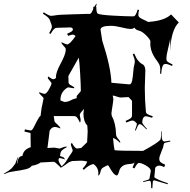

<svg xmlns="http://www.w3.org/2000/svg" viewBox="-112 -914 1033 1042"><path d="M420.4 39.1 421.9 26.9Q421.9 -5.9 394.5 -23.9Q368.7 -18.1 342.8 7.8L336.4 1Q336.9 0 345.7 -9.5Q354.5 -19 361.8 -37.1Q344.2 -42 328.1 -42Q312 -42 278.8 -40L261.7 -33.2Q261.2 -33.2 240.7 -18.1Q220.2 -2.9 213.9 -2.9L217.8 -6.8H216.8Q214.8 -6.8 200 -21.5Q185.1 -36.1 179.7 -36.1L108.4 -32.2Q91.3 -19.5 60.5 -14.2Q51.3 -1 25.9 4.9Q0.5 10.7 -31.5 15.1Q-63.5 19.5 -73.5 24.7Q-83.5 29.8 -86.9 29.8Q-90.3 29.8 -92.3 28.8Q-61.5 12.2 -47.4 -2L-27.3 -27.8V-26.9L-28.3 -27.8Q-28.3 -29.8 -21.7 -45.9Q-15.1 -62 -12.2 -64Q-19.5 -38.6 -19.5 -33.2Q-19.5 -27.8 -17.6 -25.9L-16.6 -36.1Q-11.7 -66.9 9.8 -67.9Q15.1 -103 54.7 -115.2L53.7 -191.9L20.5 -200.2L23.4 -211.9Q49.3 -206.1 55.7 -206.1Q62 -206.1 70.6 -222.2Q79.1 -238.3 89.4 -258.8Q99.6 -279.3 108.4 -286.1L111.8 -314Q112.8 -325.7 117.9 -347.4Q123 -369.1 124.5 -379.9Q124.5 -384.8 112.5 -395Q100.6 -405.3 100.6 -412.1V-414.1Q121.1 -404.8 130.4 -404.8Q139.6 -404.8 152.6 -427Q165.5 -449.2 167.5 -460.9Q167.5 -465.8 157.5 -476.6Q147.5 -487.3 147.5 -491.2Q147.5 -495.1 149.4 -499Q170.9 -483.9 176.8 -483.9Q182.6 -483.9 192.9 -491.2L191.4 -495.1Q191.4 -521.5 216.6 -567.9Q241.7 -614.3 244.6 -638.2V-649.9Q244.6 -653.3 233.2 -665Q221.7 -676.8 221.7 -683.1V-685.1Q246.6 -672.9 252.4 -672.9Q266.6 -672.9 297.9 -717.8Q291 -726.1 282.7 -726.1Q274.4 -726.1 257.8 -719.2L252.4 -731Q272 -739.3 277.8 -744.1Q283.7 -749 283.7 -756.8Q279.3 -765.1 270.5 -765.1L198.7 -763.2Q189 -763.2 182.1 -757.3Q175.3 -751.5 162.6 -730L154.8 -733.9Q169.4 -759.8 169.4 -767.1Q169.4 -774.4 167.7 -779.5Q166 -784.7 163.3 -790.8Q160.6 -796.9 159.2 -803.7Q154.8 -819.3 120.6 -839.8L125.5 -847.2Q154.3 -828.1 164.6 -828.1Q174.8 -828.1 191.9 -831.3Q209 -834.5 286.9 -836.4Q364.7 -838.4 370.6 -838.9L368.7 -837.9Q373.5 -837.9 379.4 -839.8L385.7 -847.2L393.6 -863.8Q393.6 -872.1 394.5 -877H399.4Q407.7 -891.6 413.6 -894L408.7 -877H410.6Q410.6 -844.2 418.9 -839.8Q431.6 -833 503.9 -829.1Q576.2 -825.2 611.8 -825.2Q625 -825.2 634.8 -861.8L642.6 -859.9Q638.7 -842.8 638.7 -833.5Q638.7 -824.2 647.2 -818.1Q655.8 -812 670.4 -805.7Q685.1 -799.3 691.4 -794.9Q781.2 -800.8 816.4 -835.9L858.4 -792Q815.9 -751 811.5 -636.2V-704.1Q809.6 -687.5 800.5 -651.4Q791.5 -615.2 791 -600.6Q790.5 -585.9 796.1 -580.3Q801.8 -574.7 824.7 -564L821.8 -556.2Q797.4 -566.9 788.8 -566.9Q780.3 -566.9 776.9 -564.5Q766.1 -557.1 762.7 -513.2L756.8 -514.2Q757.8 -524.9 757.8 -538.8Q757.8 -552.7 753.2 -562.5Q748.5 -572.3 739.3 -585Q703.6 -630.9 703.6 -678.2L704.6 -687Q704.6 -698.7 681.9 -721.4Q659.2 -744.1 641.4 -748Q623.5 -752 617.7 -764.2Q610.8 -756.8 596.2 -756.8Q581.5 -756.8 547.4 -765.4Q513.2 -773.9 489.7 -773.9Q433.6 -773.9 433.6 -752.9L442.9 -692.9Q489.3 -551.8 492.7 -464.8L589.8 -456.1Q600.6 -456.1 604.7 -474.6Q608.9 -493.2 611.1 -522Q613.3 -550.8 616.5 -561.3Q619.6 -571.8 619.6 -581.8Q619.6 -591.8 608.4 -620.1L616.7 -623Q626.5 -598.6 638.2 -584.7Q649.9 -570.8 657.7 -567.4Q676.8 -559.1 676.8 -530.8L673.8 -438Q673.8 -372.1 679.7 -309.1Q679.7 -301.3 686.3 -295.9Q692.9 -290.5 716.8 -283.2L713.9 -274.9Q684.6 -283.2 680.7 -283.2Q662.1 -283.2 659.7 -251Q659.7 -242.2 685.5 -214.8L682.6 -211.9Q655.8 -240.2 648.4 -240.2H646.5Q640.6 -240.2 635.7 -230.7Q630.9 -221.2 624.5 -205.1L620.6 -207Q630.9 -236.8 630.9 -241Q630.9 -245.1 627.4 -247.1L619.6 -254.9Q613.3 -259.8 606 -259.8Q598.6 -259.8 573.7 -249L569.8 -257.8Q592.8 -267.6 598.6 -273.4Q604.5 -279.3 604.5 -288.1V-365.2Q604.5 -368.2 595 -377.2Q585.4 -386.2 585.4 -387.2L545.4 -384.8Q538.1 -384.3 522.9 -389.6Q507.8 -395 502.4 -395H499.5Q503.4 -381.3 503.2 -373.3Q502.9 -365.2 500 -349.4Q497.1 -333.5 495.6 -320.8L492.7 -298.8Q492.7 -293 494.6 -285.2Q516.1 -245.1 517.6 -188Q517.6 -172.9 529.1 -160.9Q540.5 -148.9 540.5 -141.1V-138.2Q515.6 -162.1 501.5 -165Q504.9 -124 509.8 -99.1Q525.4 -95.2 664.6 -95.2Q668 -97.2 678.7 -103Q689.5 -108.9 693.6 -111.3Q697.8 -113.8 706.8 -119.1Q715.8 -124.5 721.2 -127.9Q726.6 -131.3 733.4 -135.7Q746.1 -144 757.8 -154.8Q762.7 -163.6 763.7 -201.2H766.6L765.6 -179.2Q765.6 -146 780.8 -146Q784.7 -146 811.5 -150.9L812.5 -146Q782.2 -139.6 779.3 -136.7Q776.4 -133.8 775.6 -125.2Q774.9 -116.7 763.7 -90.3Q752.4 -64 752.4 -52.5Q752.4 -41 758.5 -34.9Q764.6 -28.8 784.7 -20L778.8 -6.8Q764.6 -15.1 751.7 -15.1Q738.8 -15.1 730.5 -3.9L725.6 46.9Q725.6 51.3 748.8 61.5Q772 71.8 798.8 80.1L797.9 85.9L726.6 64.9Q720.7 64.9 719.7 66.9Q717.8 70.8 717.3 71.5Q716.8 72.3 714.8 107.9L708.5 106.9Q708.5 94.2 708 87.9Q707.5 81.5 707 78.1Q706.5 66.9 699 66.9Q691.4 66.9 665.5 74.2L664.6 69.8Q694.8 61.5 697.3 58.3Q699.7 55.2 699.7 51.8L706.5 14.2Q706.5 -0.5 681.2 -15.1Q655.8 -29.8 642.6 -29.8Q632.3 -29.8 617.7 0L607.4 -4.9Q609.9 -12.2 614.5 -22Q619.1 -31.7 619.6 -35.2Q617.2 -25.4 591.3 -23.9Q565.4 -22.5 552.5 -12.2Q539.6 -2 536.6 8.8Q528.8 38.1 522.5 38.1Q504.9 38.1 477.5 -14.2L470.7 -17.1L449.7 -5.9Q436.5 0.5 433.3 18.3Q430.2 36.1 420.4 39.1ZM306.6 -107.9 312.5 -108.9 328.6 -110.8 360.8 -142.1 363.8 -201.2Q361.8 -222.7 361.8 -232.9Q340.8 -253.9 340.8 -298.8Q340.8 -303.7 342.3 -312.5Q343.8 -321.3 343.8 -323.2L325.7 -301.8Q320.8 -295.4 320.8 -289.1L325.7 -264.2Q325.7 -252.9 321.8 -249Q310.5 -272.5 304.4 -278.3Q298.3 -284.2 288.6 -284.2H179.7L183.6 -256.8Q184.6 -251 200 -237.8Q215.3 -224.6 215.8 -216.8Q195.8 -225.1 186.5 -225.1Q177.2 -225.1 168.5 -219.2L157.7 -206.1L145.5 -110.8L182.6 -112.8L211.4 -107.9Q213.9 -107.9 225.8 -113Q237.8 -118.2 244.6 -118.2Q251.5 -118.2 253.4 -117.2Q232.4 -105.5 225.8 -99.4Q219.2 -93.3 216.8 -85.9L213.9 -69.8Q213.9 -65.4 220.7 -64.5Q235.4 -62.5 240.7 -48.8Q218.8 -56.2 212.2 -56.2Q205.6 -56.2 205.6 -45.7Q205.6 -35.2 222.7 -11.2Q241.2 -28.3 247.3 -39.6Q253.4 -50.8 261.7 -62.5Q282.2 -91.8 282.5 -96.2Q282.7 -100.6 277.6 -112.8Q272.5 -125 272.5 -131.8L277.8 -139.2Q294.4 -107.9 306.6 -107.9ZM287.6 -435.1 258.8 -439.9Q254.4 -439.9 245.1 -432.4Q235.8 -424.8 230 -417Q215.8 -398.9 215.8 -369.1L236.8 -360.8Q255.4 -360.8 268.8 -367.9Q282.2 -375 288.6 -377L305.7 -381.8Q303.7 -383.8 303.7 -389.2Q303.7 -394.5 314.9 -405.8Q326.2 -417 326.7 -421.9Q326.7 -449.7 323 -514.9Q319.3 -580.1 315.4 -601.1L259.8 -502.9L258.8 -493.2Q259.8 -492.2 259.8 -473.1V-469.2Q259.8 -462.4 263.4 -458Q267.1 -453.6 277.3 -448.7Q291.5 -441.9 291.5 -437Q291.5 -435.1 287.6 -435.1Z"/></svg>

Font: Eater
Style: Regular
Weight: 400
Version: Version 001.002